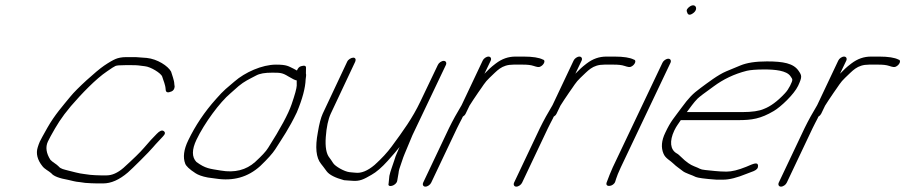

<svg xmlns="http://www.w3.org/2000/svg" viewBox="-20 -694 3376 716"><path d="M486.1 -481H450.1C434.1 -481 420.1 -478 410.9 -474C401.6 -470 387.1 -462 368 -449C338.6 -429 265.8 -363 242.6 -334C214.9 -300 184.1 -266 156.9 -218C141.1 -190 131.7 -173 128.5 -166C125.3 -159 122.7 -151 120.5 -144C113.6 -122 119 -98 138.4 -74C146.9 -63 161 -57 171.2 -48C179.7 -37 201.2 -29 235.3 -23C249.3 -20 261.1 -16 276.7 -15L297.8 -12C313.5 -11 328.2 -10 342.2 -10H364.2C394.2 -10 424.3 -23 457.1 -51C472.2 -64 537.8 -129 550.8 -145C557.4 -153 563.3 -159 567.9 -164L587.5 -185C596.3 -194 597.2 -200 590.8 -205C584.4 -210 575.1 -206 564.7 -195C545.3 -175 541.1 -171 517.2 -143C502.8 -126 476.9 -101 440.5 -68C418.5 -49 397.6 -40 377.6 -40H355.6C341.6 -40 329 -41 316.3 -42L294.2 -45C284.5 -46 274.2 -48 262.1 -51L234.3 -58C219.6 -62 206.2 -64 199.1 -73C190.9 -82 176.1 -89 168 -98C152.6 -122 148.8 -145 158.5 -166C161.4 -172 164.3 -178 168.8 -186C192.1 -228 207.3 -254 244.2 -298C283.8 -344 337.5 -400 379.3 -428C394.8 -439 406 -446 410.6 -448C415.3 -450 426.6 -451 446.6 -451H471.6C493.6 -451 497.3 -450 520.3 -447C541.7 -445 581.1 -421 585 -408C589.3 -393 596.8 -379 597.8 -360C598.3 -349 605.7 -347 619.6 -353C626.6 -356 630.5 -362 631.3 -371L630.1 -380C629.9 -395 621.2 -415 618 -427C606.6 -448 566.9 -474 527.1 -478Z M1086.6 -394C1085.9 -392 1087 -386 1086.6 -375C1086.1 -364 1079.8 -341 1067.4 -305C1055.1 -269 1026 -215 980.2 -143C971.8 -129 955.4 -112 931.5 -90C898 -60 855.5 -49 803.3 -58C761.6 -65 746.6 -65 712.5 -90C695.1 -108 695 -136 712.7 -173C742.3 -235 800 -313 839.4 -346C848.9 -354 858.8 -363 869.9 -373C891.6 -391 907.8 -398 934.3 -412C948.8 -420 967.7 -423 994.7 -423C1024.7 -423 1032.7 -423 1055.3 -409C1070.5 -400 1079.9 -395 1086.6 -394ZM1087.3 -431C1083.9 -433 1079.5 -435 1074.5 -438C1055.3 -447 1050.2 -453 1009.2 -453C957.2 -453 893.1 -424 854.3 -390L821.5 -362C811.6 -353 798.5 -340 785.8 -325C742.6 -277 708.1 -225 682.1 -171C665 -136 661.8 -107 670.6 -84C673.7 -75 685.9 -63 709.2 -48C718.3 -42 733.4 -36 755.1 -32L784.9 -28C849.7 -18 904.4 -33 950.7 -75C977.9 -101 996.6 -122 1006.3 -137C1034.2 -181 1057.7 -214 1086.9 -275C1107.8 -325 1118.7 -366 1119.8 -398C1120.4 -406 1122.9 -414 1120.8 -420L1121.1 -440C1122 -449 1115.6 -451 1102.3 -447C1095.7 -445 1091.1 -440 1087.3 -431Z M1612.9 -452 1547.9 -316C1518 -253 1482.8 -205 1440.8 -148C1424.8 -126 1403.6 -103 1377 -79C1351 -57 1326.9 -47 1304.8 -50C1296.1 -51 1289.1 -51 1283.4 -52C1264.1 -54 1229.4 -74 1222.2 -86C1217 -95 1211.9 -101 1208.5 -106C1196.9 -120 1192.2 -146 1194.9 -183C1197.6 -220 1203.7 -249 1213.4 -270L1304.7 -464C1308.2 -472 1305.5 -479 1297.5 -479C1289.5 -479 1278.2 -472 1274.7 -464L1183.4 -270C1176.6 -255 1170.4 -232 1165.2 -200C1154.8 -145 1158.5 -106 1177.2 -83C1181.7 -78 1188.5 -68 1198.4 -55C1208.3 -42 1229.8 -31 1263 -22C1270.6 -21 1280.6 -21 1291.3 -20C1321.4 -17 1335.9 -25 1365.3 -42C1383.4 -52 1404.1 -70 1425.7 -94C1447.3 -118 1461.7 -135 1470.2 -146C1467.3 -140 1461.8 -126 1458.9 -120C1456.7 -116 1454.1 -108 1450 -95C1443.1 -73 1436 -57 1432 -38L1429.2 -10C1423.5 8 1458.3 -1 1461.3 -20L1466.2 -48C1466.8 -53 1467.3 -58 1469.2 -64C1474 -76 1482.5 -106 1488.9 -120L1518.1 -190L1642.9 -452C1646.4 -460 1642.7 -467 1634.7 -467C1626.7 -467 1616.4 -460 1612.9 -452Z M1780 -468 1701.5 -302C1684.6 -274 1668.5 -245 1654.3 -216L1558.1 -13C1554.6 -5 1558.4 2 1566.4 2C1574.4 2 1584.6 -5 1588.1 -13L1684.3 -216C1690.4 -229 1697.2 -241 1702.7 -252L1705.9 -259C1710.8 -262 1713.8 -265 1716.4 -270L1730.9 -300C1738.6 -312 1748.7 -328 1763.3 -349C1780.9 -373 1787.4 -387 1805.7 -404C1834 -430 1849.2 -453 1895.2 -453H1929.2C1945.2 -453 1958.9 -452 1970.6 -448C1982.4 -444 1989.1 -443 1993.7 -445C2008.6 -451 2016.6 -470 2004.2 -472C1990.5 -479 1966.7 -483 1932.7 -483H1902.7C1875.7 -483 1852.2 -475 1828.5 -457C1808.8 -442 1802.5 -435 1786.5 -419L1810 -468C1813.5 -476 1809.7 -483 1801.7 -483C1793.7 -483 1783.5 -476 1780 -468Z M2119 -468 2040.5 -302C2023.6 -274 2007.5 -245 1993.3 -216L1897.1 -13C1893.6 -5 1897.4 2 1905.4 2C1913.4 2 1923.6 -5 1927.1 -13L2023.3 -216C2029.4 -229 2036.2 -241 2041.7 -252L2044.9 -259C2049.8 -262 2052.8 -265 2055.4 -270L2069.9 -300C2077.6 -312 2087.7 -328 2102.3 -349C2119.9 -373 2126.4 -387 2144.7 -404C2173 -430 2188.2 -453 2234.2 -453H2268.2C2284.2 -453 2297.9 -452 2309.6 -448C2321.4 -444 2328.1 -443 2332.7 -445C2347.6 -451 2355.6 -470 2343.2 -472C2329.5 -479 2305.7 -483 2271.7 -483H2241.7C2214.7 -483 2191.2 -475 2167.5 -457C2147.8 -442 2141.5 -435 2125.5 -419L2149 -468C2152.5 -476 2148.7 -483 2140.7 -483C2132.7 -483 2122.5 -476 2119 -468Z M2450.4 -460 2265.1 -70C2261.3 -61 2257.4 -52 2253.6 -43L2242.1 -13C2236.1 6 2268.4 2 2274.4 -17L2277.5 -27C2280.7 -37 2286.1 -51 2295.1 -70L2480.4 -460C2484 -468 2480.2 -475 2472.2 -475C2464.2 -475 2454 -468 2450.4 -460ZM2552.8 -670C2542.6 -663 2538.4 -656 2542.2 -649C2544.7 -638 2552.1 -636 2563.6 -644C2586.4 -659 2574.3 -684 2552.8 -670Z M2541.3 -276C2555 -294 2566.3 -311 2581.1 -326C2588.3 -333 2608 -348 2641.6 -372C2676.8 -398 2717.2 -418 2765 -430C2777.9 -433 2799.5 -435 2830.5 -435C2869.5 -435 2913.3 -431 2927.6 -410C2936.5 -397 2937.8 -398 2926.3 -374C2921.1 -364 2914.9 -354 2906.1 -345C2878.9 -316 2852.9 -297 2829.1 -288C2811.5 -280 2784.3 -276 2747.3 -276ZM2518.8 -246H2732.8C2783.8 -246 2816.4 -251 2865.5 -280C2891.3 -295 2941.1 -342 2956.3 -374C2972 -408 2970.3 -412 2958 -430C2938.8 -458 2901 -465 2840 -465C2798 -465 2765.4 -460 2741.3 -450C2724.1 -443 2705.5 -435 2688.3 -428C2657.2 -415 2618.7 -385 2592.7 -366C2562.8 -344 2549.3 -330 2521.3 -292C2493 -253 2482.1 -244 2460.9 -199C2446.8 -170 2444.5 -144 2454.3 -121C2461.6 -103 2479.4 -96 2492.2 -83C2502.1 -73 2513.9 -66 2525 -57C2535.2 -48 2562 -41 2574.8 -34C2581.8 -31 2607.5 -27 2651.6 -24H2676.6C2699.6 -24 2727.8 -31 2764.5 -46L2790.7 -56C2802.3 -61 2807.2 -67 2807 -76C2805.8 -91 2790.6 -84 2762.8 -72C2733 -60 2709.1 -54 2689.1 -54C2659.1 -54 2632.3 -58 2610 -60C2588.6 -62 2590.9 -66 2568.4 -74C2555 -79 2538.5 -90 2519.5 -109C2514 -114 2509.6 -119 2503.6 -122C2479 -136 2476.1 -168 2494.4 -207C2503.5 -226 2510.7 -233 2518.8 -246Z M3106 -468 3027.5 -302C3010.6 -274 2994.5 -245 2980.3 -216L2884.1 -13C2880.6 -5 2884.4 2 2892.4 2C2900.4 2 2910.6 -5 2914.1 -13L3010.3 -216C3016.4 -229 3023.2 -241 3028.7 -252L3031.9 -259C3036.8 -262 3039.8 -265 3042.4 -270L3056.9 -300C3064.6 -312 3074.7 -328 3089.3 -349C3106.9 -373 3113.4 -387 3131.7 -404C3160 -430 3175.2 -453 3221.2 -453H3255.2C3271.2 -453 3284.9 -452 3296.6 -448C3308.4 -444 3315.1 -443 3319.7 -445C3334.6 -451 3342.6 -470 3330.2 -472C3316.5 -479 3292.7 -483 3258.7 -483H3228.7C3201.7 -483 3178.2 -475 3154.5 -457C3134.8 -442 3128.5 -435 3112.5 -419L3136 -468C3139.5 -476 3135.7 -483 3127.7 -483C3119.7 -483 3109.5 -476 3106 -468Z"/></svg>

Font: MewTooHand
Style: UltIta
Weight: 400
Designer: Mew Too, Robert Jablonski
Version: Version 0.77